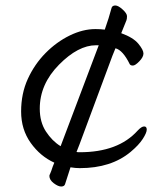

<svg xmlns="http://www.w3.org/2000/svg" viewBox="-20 -596 596 700"><path d="M340 -431H330Q265 -431 195 -360Q125 -289 125 -200Q125 -151 147.5 -116.5Q170 -82 201 -63ZM328 -490Q346 -490 362 -488Q377 -530 387 -568Q390 -576 400.5 -576Q411 -576 427 -561.5Q443 -547 443 -537Q443 -527 441 -522L422 -475Q466 -459 484.5 -436.5Q503 -414 503 -401Q503 -388 488 -372.5Q473 -357 464.5 -357Q456 -357 453 -362Q428 -413 401 -420L390 -393Q380 -366 364 -323Q348 -280 330 -231.5Q312 -183 296 -140Q280 -97 270 -70L259 -42Q262 -41 265 -41Q268 -41 271 -41Q411 -41 482 -120Q496 -135 505.5 -135Q515 -135 515 -123.5Q515 -112 500.5 -89.5Q486 -67 456 -42Q385 17 271 17Q255 17 237 14L217 76Q214 84 203 84Q192 84 176 72Q160 60 160 45Q160 43 163.5 35.5Q167 28 172 12L178 -3Q127 -26 92 -75Q57 -124 57 -189.5Q57 -255 81.5 -308.5Q106 -362 146 -402.5Q186 -443 234 -466.5Q282 -490 328 -490Z"/></svg>

Font: LXGW WenKai Lite
Style: Regular
Weight: 400
Designer: LXGW / Fontworks Inc.
Foundry: LXGW / Fontworks Inc.
Version: Version 1.511; March 25, 2025